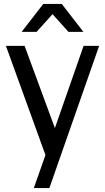

<svg xmlns="http://www.w3.org/2000/svg" viewBox="-20 -763 535 976"><path d="M404 -601H328L247 -691L166 -601H90L200 -743H294ZM484 -530 231 193H152L211 25L10 -530H105L259 -112L405 -530Z"/></svg>

Font: AbakuTLSymSans
Style: Regular
Weight: 400
Version: Version 2007.05.04